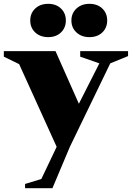

<svg xmlns="http://www.w3.org/2000/svg" viewBox="-100 -767 689 1003"><path d="M31 216V194L116 168L196 0L0 -432L-80 -471V-500H190L312 -225L419 -436L319 -471V-500H569V-474L476 -436L265 0L174 216ZM367 -573Q326 -573 299.5 -597.5Q273 -622 273 -660Q273 -698 299.5 -722.5Q326 -747 367 -747Q409 -747 434.5 -722.5Q460 -698 460 -660Q460 -622 434.5 -597.5Q409 -573 367 -573ZM152 -573Q110 -573 84 -597.5Q58 -622 58 -660Q58 -698 84 -722.5Q110 -747 152 -747Q193 -747 218.5 -722.5Q244 -698 244 -660Q244 -622 218.5 -597.5Q193 -573 152 -573Z"/></svg>

Font: Wittgenstein Black
Style: Regular
Weight: 900
Designer: Jörg Drees
Foundry: Jörg Drees
Version: Version 1.303; ttfautohint (v1.8.4.7-5d5b)